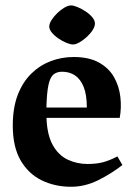

<svg xmlns="http://www.w3.org/2000/svg" viewBox="-20 -677 501 712"><path d="M243.4 15.6Q183.9 15.6 134.7 -8.3Q85.5 -32.3 56.4 -82.3Q27.4 -132.4 27.4 -211.1Q27.4 -277.2 45.8 -325.1Q64.3 -372.9 96.1 -404Q128 -435.1 168.4 -450.4Q208.9 -465.6 252.9 -465.6Q310.5 -465.6 347.3 -444.9Q384.1 -424.1 402.9 -390.8Q421.7 -357.5 426.3 -317.8Q430.9 -278.1 424 -239.9H152.4Q154.7 -176.4 175.8 -138.8Q196.9 -101.2 230.9 -85.1Q265 -68.9 304.7 -68.9Q338.2 -68.9 363.2 -75.7Q388.1 -82.5 415.4 -97L433.9 -65Q392.2 -32.6 343.6 -8.5Q295 15.6 243.4 15.6ZM152.1 -278.3H302Q302 -325.5 290.3 -354.6Q278.6 -383.6 258.3 -397.3Q238 -411 210.1 -411Q190.9 -411 178.4 -400.9Q166 -390.8 159.8 -362.4Q153.6 -334 152.1 -278.3ZM250.9 -512.1Q240.9 -512.1 226 -518.3Q211.1 -524.5 196.8 -534.3Q182.4 -544 172.5 -555.9Q162.6 -567.8 162.6 -578.1Q162.6 -589.1 170.9 -602.3Q179.2 -615.6 192.1 -628.1Q205 -640.6 218.8 -648.7Q232.6 -656.9 243.7 -656.9Q252.9 -656.9 267.7 -650.7Q282.6 -644.5 297.5 -634.7Q312.4 -625 322.2 -613Q332.1 -601.1 332.1 -589.9Q332.1 -578.9 323.6 -565.5Q315 -552.1 301.7 -539.9Q288.5 -527.8 274.7 -519.9Q261 -512.1 250.9 -512.1Z"/></svg>

Font: Ancizar Serif Light
Style: Regular
Weight: 300
Designer: Cesar Puertas, Viviana Monsalve, Julian Moncada, Julian Prieto, Jose Castro, Felipe Aragon, Mariel Hernandez, Sara Alarc
Version: Version 8.100